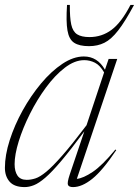

<svg xmlns="http://www.w3.org/2000/svg" viewBox="-22 -752 566 782"><path d="M262 -41 321.5 -217Q266 -142 227.8 -96.8Q189.5 -51.5 162.8 -28.5Q136 -5.5 116.2 2.2Q96.5 10 78.5 10Q36.5 10 17.2 -12Q-2 -34 -2 -68.5Q-2 -120 17.5 -181Q37 -242 70.2 -302Q103.5 -362 145.2 -412Q187 -462 232 -492Q277 -522 319.5 -522Q375 -522 405.5 -468L420.5 -512H455.5L291 -23.5Q317 -26 355.8 -52Q394.5 -78 448 -143L451.5 -140.5Q396 -57.5 354 -23.8Q312 10 275.5 10Q258.5 10 254.8 1Q251 -8 262 -41ZM37.5 -83.5Q37.5 -54 49.2 -36.8Q61 -19.5 87 -19.5Q104 -19.5 122.5 -25.5Q141 -31.5 166.8 -52.8Q192.5 -74 232 -119Q271.5 -164 330.5 -242L402 -457Q385.5 -486 364.8 -496.5Q344 -507 321 -507Q282 -507 241.8 -476Q201.5 -445 165 -395.2Q128.5 -345.5 99.8 -288Q71 -230.5 54.2 -176.2Q37.5 -122 37.5 -83.5ZM342.5 -601Q393 -601 432.8 -630.8Q472.5 -660.5 509.5 -732H524Q487.5 -664 459.2 -627.8Q431 -591.5 403.2 -577.8Q375.5 -564 340.5 -564Q301 -564 280 -577.8Q259 -591.5 252.8 -627.8Q246.5 -664 251 -732H262.5Q262 -680.5 268.2 -652Q274.5 -623.5 292.2 -612.2Q310 -601 342.5 -601Z"/></svg>

Font: Newsreader 72pt ExtraLight
Style: Italic
Weight: 275
Italic angle: -17°
Designer: Hugues Gentile
Foundry: Production Type
Version: Version 1.003; ttfautohint (v1.8.3)